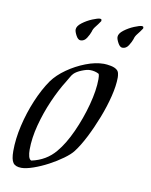

<svg xmlns="http://www.w3.org/2000/svg" viewBox="-64 -550 476 605"><g transform="rotate(10 173.5 -248.0)"><path d="M45 5Q26 5 18.5 -5.5Q11 -16 11 -43Q11 -82 21 -125Q31 -168 48 -208.5Q65 -249 86 -279Q102 -301 129 -320Q156 -339 187 -351Q218 -363 245 -363Q254 -363 267 -360.5Q280 -358 287 -352Q292 -348 293.5 -341Q295 -334 295 -328Q295 -302 286.5 -267.5Q278 -233 264 -197Q250 -161 234 -129.5Q218 -98 202 -77Q193 -65 173 -50.5Q153 -36 129.5 -23.5Q106 -11 83 -3Q60 5 45 5ZM72 -23Q119 -33 148 -68Q171 -95 191 -139Q211 -183 223.5 -230Q236 -277 236 -312Q236 -315 235.5 -322Q235 -329 232 -330Q220 -336 205 -336Q195 -336 179 -329.5Q163 -323 155 -315Q150 -310 145.5 -301.5Q141 -293 137 -287Q118 -257 100.5 -217Q83 -177 72 -135Q61 -93 61 -56Q61 -44 63.5 -34.5Q66 -25 72 -23ZM293 -423Q285 -423 278.5 -435Q272 -447 272 -454Q272 -465 286.5 -476Q301 -487 318 -494Q335 -501 342 -501Q346 -501 347 -498V-494Q339 -482 332 -473.5Q325 -465 323 -456Q320 -447 312.5 -435Q305 -423 293 -423ZM159 -423Q151 -423 144.5 -435Q138 -447 138 -454Q138 -465 152.5 -476Q167 -487 184 -494Q201 -501 208 -501Q212 -501 213 -498V-494Q205 -482 198 -473.5Q191 -465 189 -456Q186 -447 178.5 -435Q171 -423 159 -423Z"/></g></svg>

Font: Beau Rivage
Style: Regular
Weight: 400
Designer: Robert E. Leuschke
Foundry: Robert E. Leuschke
Version: Version 1.010; ttfautohint (v1.8.3)